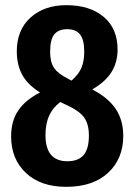

<svg xmlns="http://www.w3.org/2000/svg" viewBox="-20 -707 520 743"><path d="M457 -181Q457 -93 398.5 -38.5Q340 16 236 16Q137 16 80 -38Q23 -92 23 -179Q23 -239 51 -280Q79 -321 135 -349Q86 -380 65.5 -418.5Q45 -457 45 -508Q45 -591 98 -639Q151 -687 237 -687Q327 -687 381 -642Q435 -597 435 -515Q435 -467 412 -429Q389 -391 337 -361Q400 -328 428.5 -284.5Q457 -241 457 -181ZM174 -506Q174 -467 189 -444.5Q204 -422 242 -403L257 -395Q285 -420 295.5 -445.5Q306 -471 306 -507Q306 -553 290 -573.5Q274 -594 240 -594Q207 -594 190.5 -574.5Q174 -555 174 -506ZM324 -182Q324 -227 305.5 -252.5Q287 -278 237 -301L213 -312Q183 -289 169.5 -258Q156 -227 156 -184Q156 -83 241 -83Q283 -83 303.5 -107Q324 -131 324 -182Z"/></svg>

Font: Fira Sans Extra Condensed SemiBold
Style: Regular
Weight: 600
Width: 1
Designer: Carrois Corporate & Edenspiekermann AG
Foundry: Carrois Corporate GbR & Edenspiekermann AG
Version: Version 4.203